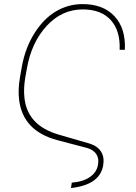

<svg xmlns="http://www.w3.org/2000/svg" viewBox="-20 -741 673 952"><path d="M335.9 164.6Q390.1 160.6 424.3 137.7Q458.5 114.7 465.3 78.6Q472.2 46.4 458.3 24.4Q444.3 2.4 413.6 -6.8L265.1 -45.9Q93.3 -91.3 74.7 -246.6Q68.8 -296.9 78.6 -354.5L88.4 -411.1Q105.5 -504.4 150.9 -576.4Q196.3 -648.4 257.3 -684.6Q318.4 -720.7 389.6 -720.7Q491.7 -720.7 547.9 -660.4Q604 -600.1 599.1 -494.1H573.2Q577.1 -588.4 529.3 -641.4Q481.4 -694.3 390.1 -694.3Q287.1 -694.3 211.7 -612.8Q136.2 -531.2 113.3 -401.4L105 -354.5Q96.2 -302.2 101.1 -257.3Q114.7 -118.7 272 -73.2L423.8 -29.3Q462.9 -17.1 480.7 10.3Q498.5 37.6 491.7 78.6Q475.6 175.3 332 191.4Z"/></svg>

Font: Roboto Thin
Style: Italic
Weight: 250
Italic angle: -12°
Designer: Google
Version: Version 2.134; 2016